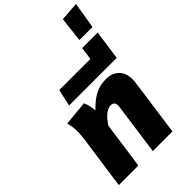

<svg xmlns="http://www.w3.org/2000/svg" viewBox="-315 -1222 1340 1340"><g transform="rotate(-45 355.0 -552.5)"><path d="M618 -453Q618 -436 615 -418L557 0H363L416 -379Q417 -385 417 -395Q417 -417 407 -425.5Q397 -434 379 -434Q355 -434 326 -411Q297 -388 269 -344V-345L245 -171Q238 -119 225 -32L220 0H28Q38 -82 55 -197L84 -398Q89 -448 89 -472Q89 -519 76 -558L259 -576Q277 -538 281 -484Q333 -539 381 -563Q429 -587 485 -587Q547 -587 582.5 -552Q618 -517 618 -453Z M202 -763H510L523 -857H676L645 -638H175Z M570 -1095 710 -1105 678 -910H549Z"/></g></svg>

Font: FiraGO Heavy
Style: Italic
Weight: 900
Italic angle: -8°
Designer: bBox Type GmbH
Foundry: bBox Type GmbH
Version: Version 1.001